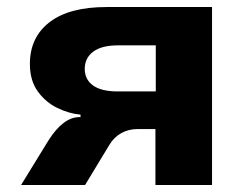

<svg xmlns="http://www.w3.org/2000/svg" viewBox="-20 -526 707 546"><path d="M40 0 118 -127Q139 -160 161 -176.5Q183 -193 206 -193H209V-200Q176 -203 143 -219Q110 -235 87.5 -266Q65 -297 65 -344Q65 -420 121 -463Q177 -506 283 -506H583V0H422V-159H371Q346 -159 325 -147.5Q304 -136 291 -114L222 0ZM315 -266H423V-397H315Q269 -397 245 -379Q221 -361 221 -330Q221 -300 244.5 -283Q268 -266 315 -266Z"/></svg>

Font: Nunito Sans 6pt ExtraBold
Style: Regular
Weight: 800
Version: Version 3.101;gftools[0.9.27]